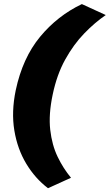

<svg xmlns="http://www.w3.org/2000/svg" viewBox="-20 -806 551 964"><path d="M221 139Q156.5 90 112 16.2Q67.5 -57.5 52 -151Q36.5 -244.5 59 -353Q93.5 -515 181 -621Q268.5 -727 391 -785.5L511 -730.5Q456 -693 402.8 -638Q349.5 -583 307.5 -507.2Q265.5 -431.5 244.5 -331Q223.5 -231.5 232.2 -154.5Q241 -77.5 269.5 -18.5Q298 40.5 336.5 86.5Z"/></svg>

Font: Commissioner ExtraBold
Style: Italic
Weight: 800
Italic angle: -12°
Designer: Kostas Bartsokas
Foundry: Kostas Bartsokas
Version: Version 1.000; ttfautohint (v1.8.3)